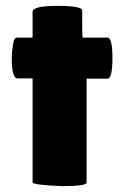

<svg xmlns="http://www.w3.org/2000/svg" viewBox="-20 -628 408 654"><path d="M275 -360V-6Q275 6 191 6Q91 2 91 -7V-361H40Q20 -361 20 -430Q20 -451 24 -474Q27 -500 38 -500H91V-588Q91 -608 176 -608Q260 -608 260 -592V-528L261 -500H346Q363 -500 363 -430Q363 -360 346 -360Z"/></svg>

Font: FC Lilita One
Style: Regular
Weight: 400
Designer: Juan Montoreano
Foundry: Juan Montoreano
Version: Version 1.002